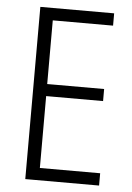

<svg xmlns="http://www.w3.org/2000/svg" viewBox="-52 -753 544 793"><g transform="rotate(5 220.0 -357.0)"><path d="M389 0H83V-714H389V-663H139V-399H375V-349H139V-51H389Z"/></g></svg>

Font: Noto Sans Khmer UI Condensed Light
Style: Regular
Weight: 300
Width: 3
Designer: Danh Hong and the Monotype Design Team
Foundry: Monotype Imaging Inc.
Version: Version 2.002; ttfautohint (v1.8.4.7-5d5b)